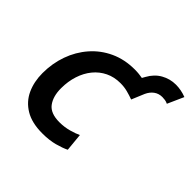

<svg xmlns="http://www.w3.org/2000/svg" viewBox="-163 -782 951 951"><g transform="rotate(45 313.0 -306.5)"><path d="M255 13Q182 13 135.5 -15Q89 -43 67 -91Q45 -139 45 -199Q45 -267 66.5 -327.5Q88 -388 129 -435Q170 -482 227.5 -508.5Q285 -535 356 -535Q372 -535 385.5 -533.5Q399 -532 410 -530L419 -546Q441 -586 476.5 -606Q512 -626 553 -626Q571 -626 589.5 -622.5Q608 -619 626 -612L588 -527Q578 -532 568 -533.5Q558 -535 549 -535Q524 -535 505.5 -521.5Q487 -508 476 -484L448 -417Q426 -425 403 -431Q380 -437 353 -437Q310 -437 275 -420Q240 -403 215 -372.5Q190 -342 176.5 -300.5Q163 -259 163 -211Q163 -154 188.5 -120Q214 -86 276 -86Q311 -86 343 -95Q375 -104 393 -113L402 -19Q378 -7 341 3Q304 13 255 13Z"/></g></svg>

Font: Ubuntu Sans SemiBold
Style: Italic
Weight: 600
Italic angle: -13.5°
Designer: Dalton Maag Ltd
Foundry: Dalton Maag Ltd
Version: Version 1.006